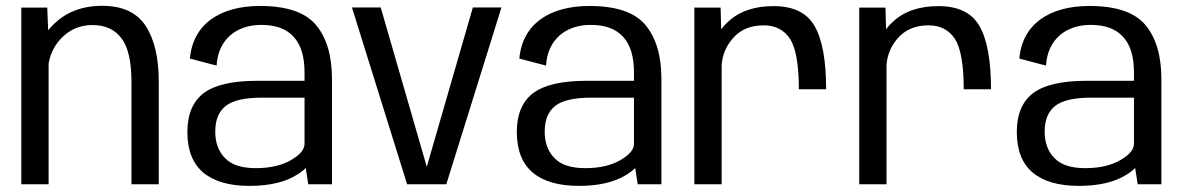

<svg xmlns="http://www.w3.org/2000/svg" viewBox="-20 -618 3974 644"><path d="M51.5 0H143V-404.5C148.5 -436.5 162 -464 183 -487C211.5 -518 247 -534 290 -534C333 -534 365.5 -519 387.5 -489.5C410 -460 421 -411 421 -341.5V0H512.5V-345C512.5 -425 497.5 -487.5 468 -532C439 -576 390.5 -598.5 323 -598.5C255.5 -598.5 201 -577.5 159 -535.5C152.5 -529 147 -523 141.5 -516.5L138.5 -592.5H51.5Z M1014 0H1093.5V-352.5C1093.5 -430 1076 -490.5 1040.5 -533.5C1005 -576.5 942 -598 852 -598C718.5 -598 627 -537.5 617 -421.5L706.5 -398C711.5 -485.5 773 -534.5 856 -534.5C904.5 -534.5 940.5 -521.5 965 -494.5C989.5 -468 1001.5 -428 1001.5 -374.5V-347H842C759 -347 699.5 -333 663 -305.5C627 -278 608.5 -234.5 608.5 -175.5C608.5 -114 626.5 -69 662 -39C697.5 -9.5 749 5.5 816.5 5.5C883.5 5.5 936.5 -7 975.5 -31.5C987.5 -38.5 997.5 -46.5 1005.5 -54.5ZM1001.5 -136C1001.5 -116.5 986 -98 955 -80.5C924.5 -63 885.5 -54 838 -54C791 -54 756.5 -65 735 -87.5C713 -109.5 702 -139.5 702 -176.5C702 -216 714 -244.5 737.5 -263C761.5 -281.5 802 -290.5 859.5 -290.5H1001.5Z M1345.5 0H1477L1662 -593H1566L1411.5 -58.5L1257 -593H1160.5Z M2119 0H2198.5V-352.5C2198.5 -430 2181 -490.5 2145.5 -533.5C2110 -576.5 2047 -598 1957 -598C1823.5 -598 1732 -537.5 1722 -421.5L1811.5 -398C1816.5 -485.5 1878 -534.5 1961 -534.5C2009.5 -534.5 2045.5 -521.5 2070 -494.5C2094.5 -468 2106.5 -428 2106.5 -374.5V-347H1947C1864 -347 1804.5 -333 1768 -305.5C1732 -278 1713.5 -234.5 1713.5 -175.5C1713.5 -114 1731.5 -69 1767 -39C1802.5 -9.5 1854 5.5 1921.5 5.5C1988.5 5.5 2041.5 -7 2080.5 -31.5C2092.5 -38.5 2102.5 -46.5 2110.5 -54.5ZM2106.5 -136C2106.5 -116.5 2091 -98 2060 -80.5C2029.5 -63 1990.5 -54 1943 -54C1896 -54 1861.5 -65 1840 -87.5C1818 -109.5 1807 -139.5 1807 -176.5C1807 -216 1819 -244.5 1842.5 -263C1866.5 -281.5 1907 -290.5 1964.5 -290.5H2106.5Z M2659.5 -318.5H2751C2751 -415.5 2738 -486.5 2712 -531C2686.5 -575.5 2640.5 -597.5 2574.5 -597.5C2510 -597.5 2459 -580 2421.5 -544.5C2413 -537 2405.5 -528.5 2399 -520L2397 -592.5H2309V0H2400.5V-400.5C2403 -433 2415 -462.5 2437.5 -489C2463 -518.5 2497.5 -533 2541.5 -533C2580.5 -533 2610 -518 2630 -487.5C2649.5 -457 2659.5 -400.5 2659.5 -318.5Z M3212.5 -318.5H3304C3304 -415.5 3291 -486.5 3265 -531C3239.5 -575.5 3193.5 -597.5 3127.5 -597.5C3063 -597.5 3012 -580 2974.5 -544.5C2966 -537 2958.5 -528.5 2952 -520L2950 -592.5H2862V0H2953.5V-400.5C2956 -433 2968 -462.5 2990.5 -489C3016 -518.5 3050.5 -533 3094.5 -533C3133.5 -533 3163 -518 3183 -487.5C3202.5 -457 3212.5 -400.5 3212.5 -318.5Z M3796 0H3875.5V-352.5C3875.5 -430 3858 -490.5 3822.5 -533.5C3787 -576.5 3724 -598 3634 -598C3500.5 -598 3409 -537.5 3399 -421.5L3488.5 -398C3493.5 -485.5 3555 -534.5 3638 -534.5C3686.5 -534.5 3722.5 -521.5 3747 -494.5C3771.5 -468 3783.5 -428 3783.5 -374.5V-347H3624C3541 -347 3481.5 -333 3445 -305.5C3409 -278 3390.5 -234.5 3390.5 -175.5C3390.5 -114 3408.5 -69 3444 -39C3479.5 -9.5 3531 5.5 3598.5 5.5C3665.5 5.5 3718.5 -7 3757.5 -31.5C3769.5 -38.5 3779.5 -46.5 3787.5 -54.5ZM3783.5 -136C3783.5 -116.5 3768 -98 3737 -80.5C3706.5 -63 3667.5 -54 3620 -54C3573 -54 3538.5 -65 3517 -87.5C3495 -109.5 3484 -139.5 3484 -176.5C3484 -216 3496 -244.5 3519.5 -263C3543.5 -281.5 3584 -290.5 3641.5 -290.5H3783.5Z"/></svg>

Font: Anybody
Style: Regular
Weight: 400
Designer: Tyler Finck
Foundry: Etcetera Type Company
Version: Version 1.110